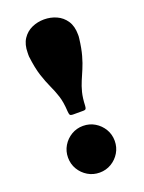

<svg xmlns="http://www.w3.org/2000/svg" viewBox="-148 -838 696 928"><g transform="rotate(-20 199.5 -374.0)"><path d="M80 -100Q80 -67 96.2 -39.8Q112.5 -12.5 139.8 3.8Q167 20 200 20Q233 20 260.2 3.8Q287.5 -12.5 303.8 -39.8Q320 -67 320 -100Q320 -133 303.8 -160.2Q287.5 -187.5 260.2 -203.8Q233 -220 200 -220Q167 -220 139.8 -203.8Q112.5 -187.5 96.2 -160.2Q80 -133 80 -100ZM328 -624Q329 -629.5 329 -634Q329 -638.5 329 -643Q329 -686 310.5 -713.8Q292 -741.5 262.2 -754.8Q232.5 -768 199 -768Q165.5 -768 136 -754.8Q106.5 -741.5 88.2 -713.8Q70 -686 70 -643Q70 -638.5 69.8 -634Q69.5 -629.5 70 -624Q77.5 -562 90.5 -522.5Q103.5 -483 117.2 -453.5Q131 -424 141.5 -392Q152 -360 154.5 -312Q155.5 -298.5 158.2 -293.2Q161 -288 176.5 -288H226.5Q238 -288 240.5 -293.2Q243 -298.5 243.5 -308Q245 -347.5 252.2 -375.8Q259.5 -404 269.8 -428Q280 -452 291.2 -478Q302.5 -504 312.2 -538.8Q322 -573.5 328 -624Z"/></g></svg>

Font: Besley Black
Style: Regular
Weight: 900
Designer: Owen Earl
Foundry: indestructible type*
Version: Version 2.001